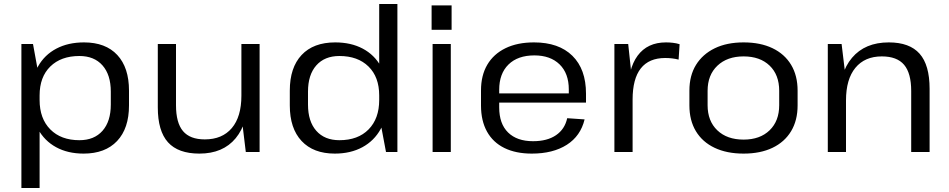

<svg xmlns="http://www.w3.org/2000/svg" viewBox="-20 -760 4746 960"><path d="M398 8Q319 8 260.5 -24Q202 -56 170 -115Q138 -174 138 -254V-291Q138 -371 170.5 -428.5Q203 -486 262 -517Q321 -548 400 -548Q508 -548 566.5 -485Q625 -422 625 -307V-233Q625 -118 565.5 -55Q506 8 398 8ZM87 -540H145L178 -359V180H87ZM377 -59Q451 -59 492.5 -106Q534 -153 534 -237V-302Q534 -386 492.5 -433Q451 -480 377 -480Q285 -480 231.5 -427.5Q178 -375 178 -283V-260Q178 -167 231.5 -113Q285 -59 377 -59Z M860 -234Q860 -146 895 -104.5Q930 -63 1004 -63Q1091 -63 1139 -119.5Q1187 -176 1187 -282L1222 -345V-288Q1222 -146 1158.5 -69Q1095 8 977 8Q871 8 820 -48.5Q769 -105 769 -223V-540H860ZM1278 0H1209L1187 -182V-540H1278Z M1654 8Q1547 8 1488 -55Q1429 -118 1429 -233V-307Q1429 -422 1488 -485Q1547 -548 1656 -548Q1735 -548 1793.5 -517Q1852 -486 1884 -428.5Q1916 -371 1916 -291V-254Q1916 -174 1883.5 -115Q1851 -56 1792 -24Q1733 8 1654 8ZM1677 -59Q1770 -59 1823 -113Q1876 -167 1876 -260V-283Q1876 -375 1822.5 -427.5Q1769 -480 1677 -480Q1603 -480 1561.5 -433Q1520 -386 1520 -302V-237Q1520 -153 1561.5 -106Q1603 -59 1677 -59ZM1876 -181V-740H1967V0H1910Z M2234 -540V0H2143V-540ZM2238 -733V-611H2138V-733Z M2639 8Q2559 8 2502 -20Q2445 -48 2415 -102Q2385 -156 2385 -232V-308Q2385 -383 2416.5 -436.5Q2448 -490 2507.5 -519Q2567 -548 2650 -548Q2774 -548 2842 -481Q2910 -414 2910 -292V-247H2459V-293H2838L2824 -275V-313Q2824 -393 2778 -438Q2732 -483 2652 -483Q2569 -483 2522.5 -437.5Q2476 -392 2476 -311V-223Q2476 -141 2520.5 -97.5Q2565 -54 2645 -54Q2716 -54 2760 -84Q2804 -114 2816 -169L2903 -163Q2883 -80 2814 -36Q2745 8 2639 8Z M3052 -540H3121L3143 -334V0H3052ZM3119 -286Q3119 -415 3168 -481.5Q3217 -548 3310 -548Q3327 -548 3344.5 -546Q3362 -544 3378 -539L3373 -462Q3342 -470 3306 -470Q3225 -470 3184 -418Q3143 -366 3143 -262Z M3698 8Q3614 8 3553 -21Q3492 -50 3459.5 -104Q3427 -158 3427 -233V-307Q3427 -382 3460 -435.5Q3493 -489 3553.5 -518.5Q3614 -548 3698 -548Q3782 -548 3842.5 -519Q3903 -490 3935.5 -436Q3968 -382 3968 -307V-233Q3968 -158 3935.5 -104Q3903 -50 3842.5 -21Q3782 8 3698 8ZM3698 -62Q3780 -62 3828 -108.5Q3876 -155 3876 -234V-306Q3876 -386 3828 -432Q3780 -478 3698 -478Q3616 -478 3567 -431.5Q3518 -385 3518 -306V-234Q3518 -155 3566.5 -108.5Q3615 -62 3698 -62Z M4536 -305Q4536 -394 4500.5 -436Q4465 -478 4389 -478Q4304 -478 4257 -421Q4210 -364 4210 -258L4175 -195V-252Q4175 -394 4240 -471Q4305 -548 4424 -548Q4528 -548 4578 -491.5Q4628 -435 4628 -316V0H4536ZM4119 -540H4188L4210 -358V0H4119Z"/></svg>

Font: Pathway Extreme 72pt Medium
Style: Regular
Weight: 500
Designer: Eduardo Rodriguez Tunni
Foundry: Eduardo Rodriguez Tunni
Version: Version 1.001;gftools[0.9.26]